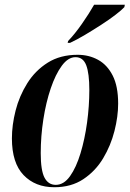

<svg xmlns="http://www.w3.org/2000/svg" viewBox="-20 -776 545 806"><path d="M208 10Q128 10 79 -41Q30 -92 30 -195Q30 -251 45.5 -312Q61 -373 94.5 -426.5Q128 -480 180.5 -513Q233 -546 306 -546Q353 -546 391.5 -525Q430 -504 453 -459Q476 -414 476 -341Q476 -287 460.5 -226Q445 -165 413 -111.5Q381 -58 330 -24Q279 10 208 10ZM214 0Q248 0 274 -36.5Q300 -73 318 -132.5Q336 -192 345.5 -261.5Q355 -331 355 -398Q355 -468 342 -502Q329 -536 297 -536Q266 -536 239.5 -500Q213 -464 193 -405Q173 -346 162 -275Q151 -204 151 -133Q151 -60 167 -30Q183 0 214 0ZM266 -604Q294 -633 324 -676Q354 -719 375 -756H504L502 -746Q491 -734 465 -714Q439 -694 405 -672Q371 -650 336.5 -629.5Q302 -609 274 -596H264Z"/></svg>

Font: Noto Serif Display ExtraCondensed
Style: Bold Italic
Weight: 700
Width: 2
Italic angle: -12°
Designer: Monotype Design Team
Foundry: Monotype Imaging Inc.
Version: Version 2.009